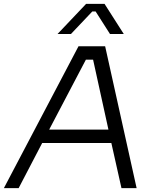

<svg xmlns="http://www.w3.org/2000/svg" viewBox="-45 -968 814 988"><path d="M-25 0 359 -730H496L658 0H580L528 -232H172L51 0ZM208 -301H513L434 -661H397ZM251 -793 398 -948H493L592 -793H521L447 -909H430L320 -793Z"/></svg>

Font: Sora Light
Style: Italic
Weight: 300
Designer: Jonathan Barnbrook, Juli√°n Moncada
Version: Version 1.000